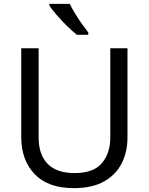

<svg xmlns="http://www.w3.org/2000/svg" viewBox="-20 -964 771 994"><path d="M640 -252Q640 -178 610 -118.5Q580 -59 518.5 -24.5Q457 10 362 10Q229 10 159.5 -62.5Q90 -135 90 -254V-714H180V-251Q180 -164 226.5 -116Q273 -68 367 -68Q464 -68 507.5 -119.5Q551 -171 551 -252V-714H640ZM341 -944Q352 -922 368.5 -894.5Q385 -867 403.5 -841Q422 -815 437 -796V-784H378Q355 -802 326 -830.5Q297 -859 272.5 -887.5Q248 -916 236 -934V-944Z"/></svg>

Font: Noto Sans Sogdian
Style: Regular
Weight: 400
Designer: Monotype Design Team
Foundry: Monotype Imaging Inc.
Version: Version 2.002; ttfautohint (v1.8.4.7-5d5b)